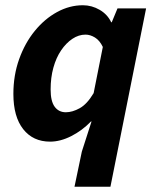

<svg xmlns="http://www.w3.org/2000/svg" viewBox="-20 -528 591 732"><path d="M264 184 292 50 329 -65H327Q293 -30 251.5 -9Q210 12 171 12Q106 12 68.5 -35.5Q31 -83 31 -170Q31 -241 53 -302.5Q75 -364 112.5 -410Q150 -456 197.5 -482Q245 -508 296 -508Q330 -508 360 -490.5Q390 -473 404 -443H406L428 -496H537L401 184ZM231 -100Q256 -100 284 -115.5Q312 -131 337 -173L372 -349Q360 -374 342 -385Q324 -396 306 -396Q280 -396 256 -380Q232 -364 213 -336Q194 -308 183.5 -270Q173 -232 173 -187Q173 -142 188.5 -121Q204 -100 231 -100Z"/></svg>

Font: Source Sans 3
Style: Bold Italic
Weight: 700
Italic angle: -11°
Designer: Paul D. Hunt
Foundry: Adobe
Version: Version 3.052;hotconv 1.1.0;makeotfexe 2.6.0